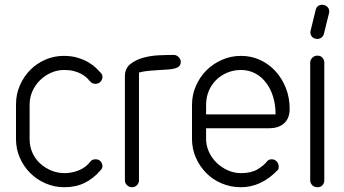

<svg xmlns="http://www.w3.org/2000/svg" viewBox="-20 -784 1442 804"><path d="M359 -108Q366 -117 380 -117Q394 -117 401.5 -108Q409 -99 409 -88Q409 -78 400 -70Q371 -36 334 -18Q297 0 249 0Q208 0 171 -16Q134 -32 106.5 -59.5Q79 -87 63 -123.5Q47 -160 47 -202V-346Q47 -389 63 -426Q79 -463 106 -490.5Q133 -518 169.5 -534Q206 -550 247 -550Q280 -550 306 -542Q332 -534 350.5 -523Q369 -512 381.5 -500Q394 -488 401 -480Q409 -473 409 -462Q409 -451 401 -442Q393 -433 380 -433Q366 -433 359 -442Q358 -443 356 -444.5Q354 -446 353 -447H354Q348 -454 339.5 -461.5Q331 -469 318.5 -475.5Q306 -482 289 -486.5Q272 -491 249 -491Q220 -491 194 -479.5Q168 -468 148 -448.5Q128 -429 116 -402.5Q104 -376 104 -346V-202Q104 -171 115.5 -145Q127 -119 147.5 -100Q168 -81 194.5 -70Q221 -59 251 -59Q280 -59 309.5 -70.5Q339 -82 359 -108Z M562 -29Q562 -17 553.5 -8.5Q545 0 532 0Q521 0 512 -8.5Q503 -17 503 -29V-464Q503 -497 525 -515Q547 -533 579 -542Q611 -551 646 -552.5Q681 -554 708 -554Q719 -554 728 -545Q737 -536 737 -525Q737 -513 730 -506.5Q723 -500 711 -497Q699 -494 684 -493L652 -491Q635 -490 608.5 -488Q582 -486 562 -480Z M843 -305H1134Q1134 -344 1124 -377.5Q1114 -411 1095 -436.5Q1076 -462 1049 -476.5Q1022 -491 989 -491Q958 -491 931 -479.5Q904 -468 884.5 -448.5Q865 -429 854 -402.5Q843 -376 843 -345ZM1098 -108Q1105 -117 1118 -117Q1130 -117 1138.5 -108Q1147 -99 1147 -87Q1147 -83 1146.5 -79Q1146 -75 1143 -72Q1074 0 989 0Q947 0 909.5 -15.5Q872 -31 844.5 -58.5Q817 -86 800.5 -123Q784 -160 784 -202V-345Q784 -387 800.5 -424.5Q817 -462 844.5 -489.5Q872 -517 909.5 -533.5Q947 -550 989 -550Q1032 -550 1069 -533Q1106 -516 1133.5 -486Q1161 -456 1177 -415.5Q1193 -375 1193 -328Q1193 -289 1170 -268Q1147 -247 1107 -247H843V-202Q843 -174 855 -148Q867 -122 887 -102.5Q907 -83 933.5 -71Q960 -59 989 -59Q1032 -59 1058.5 -75Q1085 -91 1098 -108Z M1279 -522Q1279 -533 1287.5 -542Q1296 -551 1309 -551Q1323 -551 1330.5 -542Q1338 -533 1338 -522V-29Q1338 -17 1330.5 -8.5Q1323 0 1309 0Q1296 0 1287.5 -8.5Q1279 -17 1279 -29ZM1302 -743Q1308 -764 1329 -764Q1343 -764 1352 -754Q1361 -744 1358 -730L1336 -641Q1334 -633 1326.5 -627Q1319 -621 1309 -621Q1293 -621 1285 -632Q1277 -643 1281 -657Z"/></svg>

Font: VDS
Style: Thin
Weight: 100
Width: 0
Designer: artmaker
Foundry: artmaker
Version: Version 1.000 2012 initial release